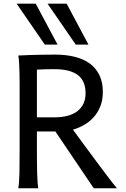

<svg xmlns="http://www.w3.org/2000/svg" viewBox="-20 -1011 677 1031"><path d="M178.2 -212.4Q178.2 -176.3 178.5 -144Q178.7 -111.8 179.4 -84.5Q180.2 -57.1 181.6 -35.6Q183.1 -14.2 185.5 0H78.1Q83.5 -29.3 84.5 -84.7Q85.4 -140.1 85.4 -212.4V-558.1Q85.4 -592.3 84.7 -621.8Q84 -651.4 82.5 -674.8Q81.1 -698.2 78.1 -712.9Q103.5 -713.9 134.3 -715.3Q160.6 -716.3 196.8 -717Q232.9 -717.8 275.9 -717.8Q333 -717.8 380.1 -706.3Q427.2 -694.8 460.9 -670.7Q494.6 -646.5 513.4 -608.4Q532.2 -570.3 532.2 -517.6Q532.2 -473.1 518.3 -439Q504.4 -404.8 481.7 -380.1Q459 -355.5 430.2 -339.4Q401.4 -323.2 371.6 -314.9Q386.2 -294.9 407.5 -265.9Q428.7 -236.8 452.9 -204.3Q477.1 -171.9 501.7 -138.4Q526.4 -105 547.9 -76.7Q569.3 -48.3 585.4 -27.8Q601.6 -7.3 607.9 0H483.4L277.3 -305.2H178.2ZM178.2 -380.9H271Q354 -380.9 396.7 -415Q439.5 -449.2 439.5 -510.3Q439.5 -541.5 429.9 -565.7Q420.4 -589.8 400.1 -606.2Q379.9 -622.6 347.9 -631.1Q315.9 -639.6 271 -639.6Q245.1 -639.6 221.4 -638.9Q197.8 -638.2 178.2 -637.2ZM337.9 -991.2 455.1 -771.5H386.7L235.4 -991.2ZM171.9 -991.2 289.1 -771.5H220.7L69.3 -991.2Z"/></svg>

Font: Andika Phon
Style: Regular
Weight: 400
Designer: Victor Gaultney, Annie Olsen, Julie Remington, Don Collingsworth, Eric Hays, Becca Hirsbrunner
Foundry: SIL International
Version: Version 5.000